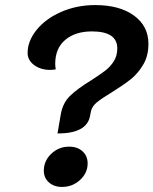

<svg xmlns="http://www.w3.org/2000/svg" viewBox="-20 -729 606 758"><path d="M220 -278Q228 -323 257 -351Q286 -379 340 -412Q376 -435 396 -450.5Q416 -466 429.5 -487.5Q443 -509 443 -538Q443 -605 343 -605Q277 -605 237.5 -571.5Q198 -538 198 -477Q198 -469 200 -455Q186 -453 178 -453Q141 -453 115 -472Q89 -491 89 -520Q89 -567 124.5 -611Q160 -655 221.5 -682Q283 -709 356 -709Q452 -709 509 -667.5Q566 -626 566 -556Q566 -508 545 -473Q524 -438 495.5 -415.5Q467 -393 422 -365Q382 -341 362.5 -325Q343 -309 339 -289L335 -269Q321 -202 207 -202ZM153 -55Q153 -94 182.5 -122Q212 -150 253 -150Q286 -150 306 -131.5Q326 -113 326 -84Q326 -46 296 -18.5Q266 9 225 9Q193 9 173 -9Q153 -27 153 -55Z"/></svg>

Font: K2D SemiBold
Style: Italic
Weight: 600
Italic angle: -10°
Designer: Katatrad Aksorn Co.,Ltd.
Foundry: Cadson Demak Co.,Ltd.
Version: Version 1.000; ttfautohint (v1.6)